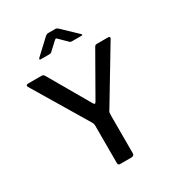

<svg xmlns="http://www.w3.org/2000/svg" viewBox="-220 -1095 1135 1231"><g transform="rotate(-30 347.0 -479.0)"><path d="M644 -742Q653 -742 655.5 -737.5Q658 -733 654 -726L417 -332Q412 -326 411 -318.5Q410 -311 410 -293V-20Q410 0 388 0H307Q297 0 293.5 -4Q290 -8 290 -17V-292Q290 -303 287.5 -309Q285 -315 281 -322L41 -723Q36 -731 39 -736.5Q42 -742 53 -742H149Q160 -742 164 -739Q168 -736 173 -728L347 -427Q353 -416 358 -416Q363 -416 368 -425L541 -728Q546 -737 550 -739.5Q554 -742 564 -742H644ZM414 -843 362 -894Q354 -903 350.5 -903Q347 -903 337 -894L282 -843Q276 -838 272.5 -837Q269 -836 262 -836H200Q193 -836 192.5 -839.5Q192 -843 197 -849L302 -947Q307 -952 313 -955Q319 -958 329 -958H378Q386 -958 390.5 -954.5Q395 -951 399 -948L503 -849Q517 -836 501 -836H434Q428 -836 423 -837Q418 -838 414 -843Z"/></g></svg>

Font: Libre Franklin Thin Medium
Style: Regular
Weight: 500
Version: Version 3.000